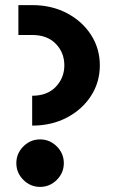

<svg xmlns="http://www.w3.org/2000/svg" viewBox="-20 -720 441 752"><path d="M106 -228V-345Q165 -345 198.5 -380Q232 -415 232 -464Q232 -514 198.5 -548.5Q165 -583 106 -583H52V-700H106Q182 -700 242 -668.5Q302 -637 336.5 -583.5Q371 -530 371 -464Q371 -398 336.5 -344.5Q302 -291 242 -259.5Q182 -228 106 -228ZM137 12Q99 12 71.5 -15.5Q44 -43 44 -81Q44 -119 71.5 -146.5Q99 -174 137 -174Q175 -174 202.5 -146.5Q230 -119 230 -81Q230 -43 202.5 -15.5Q175 12 137 12Z"/></svg>

Font: MuseoModerno SemiBold
Style: Regular
Weight: 600
Designer: Pablo Cosgaya, Héctor Gatti, Marcela Romero, and the Authors of The MuseoModerno Project.
Foundry: Omnibus-Type Team
Version: Version 1.001